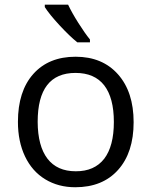

<svg xmlns="http://www.w3.org/2000/svg" viewBox="-20 -786 644 816"><path d="M300.8 -476.1Q140.1 -476.1 140.1 -268.1Q140.6 -165.5 181.6 -111.8Q222.7 -58.1 301.8 -58.1Q380.9 -57.6 422.9 -111.3Q463.9 -165 463.9 -267.6Q463.9 -370.1 422.9 -423.3Q381.8 -476.1 300.8 -476.1ZM301.3 -544.9Q415 -544.9 481.4 -470.2Q547.9 -395.5 547.9 -266.6Q547.9 -137.7 481.9 -64Q416 9.8 299.8 9.8Q228 9.8 172.4 -23.9Q116.7 -57.6 86.4 -121.1Q56.2 -184.6 56.2 -268.1Q56.2 -398.4 121.6 -471.7Q187 -544.9 301.3 -544.9ZM170.4 -766.1H269.5Q285.2 -732.4 313 -688.5Q340.8 -644.5 362.3 -618.2V-606H308.6Q276.4 -631.8 232.9 -678.7Q189.5 -725.6 170.4 -755.9Z"/></svg>

Font: OpenSansHebrew-Regular
Style: Regular
Weight: 400
Foundry: Ascender Corporation, Yanek Iontef
Version: Version 2.001;PS 002.001;hotconv 1.0.70;makeotf.lib2.5.58329